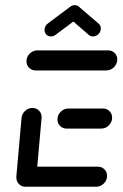

<svg xmlns="http://www.w3.org/2000/svg" viewBox="-20 -710 466 730"><path d="M41.9 -36.3 61.9 -261.5Q63.3 -277 75.4 -288.3Q87.4 -299.6 103.3 -299.6Q118.9 -299.6 129.3 -288.3Q139.6 -277 138.1 -261.5L118.1 -36.3ZM387 -41.5Q387 -24.4 374.6 -12.2Q362.2 0 345.6 0H77Q62.2 0 52.2 -10Q42.2 -20 42.2 -34.8Q42.2 -51.9 54.6 -64.1Q67 -76.3 83.3 -76.3H352.2Q367 -76.3 377 -66.3Q387 -56.3 387 -41.5ZM198.5 -255.9Q198.5 -273 210.9 -285.2Q223.3 -297.4 240 -297.4H371.5Q386.3 -297.4 396.3 -287.4Q406.3 -277.4 406.3 -262.6Q406.3 -245.6 393.9 -233.3Q381.5 -221.1 364.8 -221.1H233.3Q218.5 -221.1 208.5 -231.1Q198.5 -241.1 198.5 -255.9ZM80.7 -477Q80.7 -494.1 93.1 -506.3Q105.6 -518.5 122.2 -518.5H390.7Q405.6 -518.5 415.7 -508.7Q425.9 -498.9 425.9 -484.4Q425.9 -467.4 413.5 -454.8Q401.1 -442.2 384.1 -442.2H115.6Q100.7 -442.2 90.7 -452.2Q80.7 -462.2 80.7 -477ZM264.1 -690.4Q274.8 -690.4 281.9 -683.3Q288.9 -676.3 288.9 -665.6Q288.9 -658.1 285.6 -651.9Q282.2 -645.6 276.7 -641.5L191.1 -577.4Q183.3 -571.5 174.1 -571.5Q163.3 -571.5 156.3 -578.5Q149.3 -585.6 149.3 -596.3Q149.3 -603.7 152.6 -610Q155.9 -616.3 161.5 -620.4L247 -684.4Q254.8 -690.4 264.1 -690.4ZM280 -684.4 354.8 -620.4Q363.3 -613.7 363.3 -601.5Q363.3 -589.3 354.4 -580.4Q345.6 -571.5 333.7 -571.5Q324.4 -571.5 317.4 -577.4L244.1 -641.1Z"/></svg>

Font: 26F Galaxy Sans
Style: Bold Italic
Weight: 700
Italic angle: -5°
Designer: C₂₉H₂₅N₃O₅
Version: Version 1.200